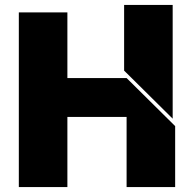

<svg xmlns="http://www.w3.org/2000/svg" viewBox="-20 -755 783 775"><path d="M677 -735H481V-470L677 -276ZM252 -440V-705H56V0H252V-283H491V0H687V-246L491 -440Z"/></svg>

Font: Poppins STUK1
Style: Regular
Weight: 400
Designer: Jonny Pinhorn (original), Sammy Jo Hughes (modified version)
Foundry: Type Mafia
Version: Version 1.002;hotconv 1.0.109;makeotfexe 2.5.65596